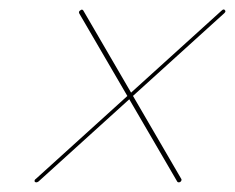

<svg xmlns="http://www.w3.org/2000/svg" viewBox="-20 -541 491 401"><path d="M53 -161Q52 -162 52.2 -164Q52.5 -166 55 -167.5L443 -519Q445 -521 446.8 -521.2Q448.5 -521.5 449.5 -520Q451 -518.5 450.8 -517Q450.5 -515.5 448.5 -513.5L60.5 -162Q58.5 -160.5 56.5 -160.2Q54.5 -160 53 -161ZM356.5 -161Q355 -160 352.8 -160.2Q350.5 -160.5 350 -162L145.5 -513Q144.5 -515 145.2 -516.8Q146 -518.5 148 -519.5Q151.5 -522.5 154 -519L358.5 -167.5Q359.5 -166.5 359 -164.5Q358.5 -162.5 356.5 -161Z"/></svg>

Font: Fraunces 120pt
Style: Bold Italic
Weight: 700
Italic angle: -16°
Version: Version 1.000;[b76b70a41]